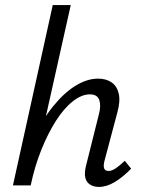

<svg xmlns="http://www.w3.org/2000/svg" viewBox="-20 -731 564 757"><path d="M370 6Q350 6 335.5 -3Q321 -12 316.5 -30Q312 -48 319 -77L370 -281Q379 -314 371.5 -336.5Q364 -359 334 -359Q302 -359 267 -331.5Q232 -304 200.5 -254.5Q169 -205 143 -140.5Q117 -76 101 0H50Q73 -99 108.5 -177Q144 -255 187.5 -309.5Q231 -364 277 -392.5Q323 -421 367 -421Q398 -421 419.5 -406.5Q441 -392 448 -362.5Q455 -333 443 -289L392 -97Q387 -78 390.5 -67.5Q394 -57 408 -57Q421 -57 436.5 -67.5Q452 -78 472 -97L497 -66Q464 -32 432 -13Q400 6 370 6ZM31 0 188 -711H259L100 0Z"/></svg>

Font: Ysabeau Infant Medium
Style: Italic
Weight: 500
Italic angle: -12°
Designer: Christian Thalmann (Catharsis Fonts)
Version: Version 2.001;gftools[0.9.30]; featfreeze: ss01,ss02,lnum